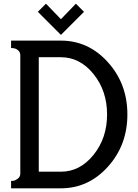

<svg xmlns="http://www.w3.org/2000/svg" viewBox="-20 -1020 750 1040"><path d="M310 -710H190V-90H310Q413 -90 486.5 -181Q560 -272 560 -400Q560 -528 486.5 -619Q413 -710 310 -710ZM310 -916 391 -1000 435 -956 310 -831 185 -956 229 -1000ZM40 -760V-800H310Q459 -800 564.5 -683Q670 -566 670 -400Q670 -234 564.5 -117Q459 0 310 0H40V-40Q46 -40 54 -41Q62 -42 76 -52Q90 -62 90 -80V-720Q90 -738 77.5 -748Q65 -758 52 -759Z"/></svg>

Font: Laverick
Style: Regular
Weight: 400
Designer: Daniel Pimley
Foundry: Daniel Pimley
Version: Version 1.000;PS 001.001;hotconv 1.0.56